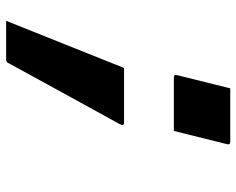

<svg xmlns="http://www.w3.org/2000/svg" viewBox="-94 -494 787 640"><g transform="rotate(90 300.0 -173.5)"><path d="M416 -359H238Q227 -359 230 -370L274 -547H452Q463 -547 460 -536ZM178 200H49Q88 102 127.5 3.5Q167 -95 206 -193H388Q401 -193 393 -178Q365 -127 330.5 -64.5Q296 -2 260 64Q224 130 190 192Q187 200 178 200Z"/></g></svg>

Font: Recursive Mn Lnr St
Style: Bold Italic
Weight: 700
Italic angle: -15°
Monospace: yes
Version: Version 1.079;hotconv 1.0.112;makeotfexe 2.5.65598; ttfautoh